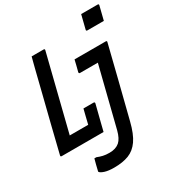

<svg xmlns="http://www.w3.org/2000/svg" viewBox="-281 -929 1224 1325"><g transform="rotate(-30 331.0 -266.0)"><path d="M569 -782H700Q711 -782 708 -771L681 -663H550Q539 -663 542 -674ZM-37 0Q-48 0 -45 -11Q-19 -118 8 -226.5Q35 -335 60 -434Q85 -533 104 -611Q110 -634 115.5 -656Q121 -678 127 -700H222Q233 -700 230 -689Q193 -542 156 -392.5Q119 -243 82 -96H229Q235 -122 243.5 -156Q252 -190 257 -210H337Q348 -210 346 -199Q340 -175 330.5 -137.5Q321 -100 311.5 -62.5Q302 -25 296 0ZM621 -534Q633 -534 629 -523Q598 -398 564 -261.5Q530 -125 491 28Q469 117 435.5 165Q402 213 354 231.5Q306 250 238 250Q192 250 164 241Q136 232 128 221Q126 218 128 213Q133 189 138.5 169.5Q144 150 150 126H166Q188 135 209.5 140Q231 145 261 145Q311 145 341 119Q368 95 383 37Q418 -105 446.5 -216.5Q475 -328 501 -434H360Q349 -434 351 -445Q357 -468 362.5 -490Q368 -512 373 -534Z"/></g></svg>

Font: Recursive Mn Lnr St Med
Style: Italic
Weight: 500
Italic angle: -15°
Monospace: yes
Version: Version 1.079;hotconv 1.0.112;makeotfexe 2.5.65598; ttfautoh